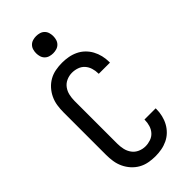

<svg xmlns="http://www.w3.org/2000/svg" viewBox="-295 -1018 1090 1090"><g transform="rotate(-45 250.0 -473.0)"><path d="M247 8Q220 8 193.5 3Q167 -2 144 -15Q121 -28 103 -48Q85 -68 73.5 -92.5Q62 -117 58 -143.5Q54 -170 54 -196V-539Q54 -565 58 -591.5Q62 -618 73.5 -642.5Q85 -667 103 -687Q121 -707 144 -720Q167 -733 193.5 -738Q220 -743 247 -743Q272 -743 297 -738.5Q322 -734 345 -723Q368 -712 386 -694.5Q404 -677 416 -655Q428 -633 434 -608Q440 -583 440 -558V-551H350V-555Q350 -576 343.5 -597Q337 -618 323 -633.5Q309 -649 288.5 -656Q268 -663 247 -663Q224 -663 202.5 -653.5Q181 -644 167.5 -625.5Q154 -607 149 -584.5Q144 -562 144 -539V-196Q144 -173 149 -150.5Q154 -128 167.5 -109.5Q181 -91 202.5 -81.5Q224 -72 247 -72Q268 -72 288.5 -79Q309 -86 323 -101.5Q337 -117 343.5 -138Q350 -159 350 -180V-184H440V-177Q440 -152 434 -127Q428 -102 416 -80Q404 -58 386 -40.5Q368 -23 345 -12Q322 -1 297 3.5Q272 8 247 8ZM250 -816Q236 -816 222.5 -820Q209 -824 199 -834Q189 -844 185 -857.5Q181 -871 181 -885Q181 -899 185 -912.5Q189 -926 199 -936Q209 -946 222.5 -950Q236 -954 250 -954Q264 -954 277.5 -950Q291 -946 301 -936Q311 -926 315 -912.5Q319 -899 319 -885Q319 -871 315 -857.5Q311 -844 301 -834Q291 -824 277.5 -820Q264 -816 250 -816Z"/></g></svg>

Font: Iosevka Custom Medium
Style: Regular
Weight: 500
Monospace: yes
Designer: Belleve Invis
Foundry: Belleve Invis
Version: Version 32.5.0; ttfautohint (v1.8.4)